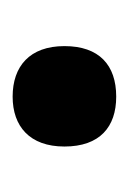

<svg xmlns="http://www.w3.org/2000/svg" viewBox="30 -504 204 304"><g transform="rotate(90 132.0 -352.0)"><path d="M53 -352C53 -297 85 -270 133 -270C180 -270 212 -297 212 -352C212 -408 181 -434 133 -434C83 -434 53 -407 53 -352Z"/></g></svg>

Font: Noto Sans Ethiopic Condensed
Style: Bold
Weight: 700
Width: 3
Designer: Monotype Design Team
Foundry: Monotype Imaging Inc.
Version: Version 2.102